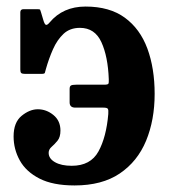

<svg xmlns="http://www.w3.org/2000/svg" viewBox="-20 -553 518 586"><path d="M452 -266.5Q452 -186.5 425.8 -123.2Q399.5 -60 345.5 -23.5Q291.5 13 207.5 13Q141.5 13 100.5 -8Q59.5 -29 40.5 -63.2Q21.5 -97.5 21.5 -136.5Q21.5 -179.5 46 -199.5Q70.5 -219.5 95.5 -219.5Q121.5 -219.5 143 -202Q164.5 -184.5 164.5 -154.5Q164.5 -134.5 155.5 -123.5Q146.5 -112.5 137.5 -104.8Q128.5 -97 128.5 -86.5Q128.5 -69 147.8 -58Q167 -47 199 -47Q256.5 -47 280.5 -90.8Q304.5 -134.5 310.5 -205Q311.5 -217.5 309 -221Q306.5 -224.5 296 -224.5H210Q192.5 -224.5 192.5 -240.5V-281.5Q192.5 -289.5 196.5 -292Q200.5 -294.5 213 -294.5H297.5Q309 -294.5 310.8 -297.5Q312.5 -300.5 312 -311.5Q309.5 -380.5 289.5 -424.2Q269.5 -468 224 -468Q193.5 -468 174 -449.8Q154.5 -431.5 141.8 -402.8Q129 -374 120 -342Q117.5 -334.5 117 -331Q116.5 -327.5 106.5 -327.5H56.5Q48 -327.5 45 -330Q42 -332.5 42 -340.5V-515.5Q42 -525 52 -525H94.5Q101.5 -525 102.5 -523.2Q103.5 -521.5 105 -516L112 -492.5Q116 -478.5 120.2 -477.2Q124.5 -476 131.5 -484.5Q172 -533 241 -533Q314.5 -533 361 -499Q407.5 -465 429.8 -404.8Q452 -344.5 452 -266.5Z"/></svg>

Font: Besley* Narrow Semi
Style: Regular
Weight: 600
Width: 4
Designer: Owen Earl
Foundry: indestructible type*
Version: Version 3.000; ttfautohint (v1.8.3)